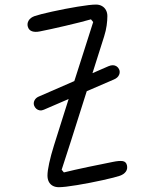

<svg xmlns="http://www.w3.org/2000/svg" viewBox="-20 -798 660 819"><path d="M126 -346.5Q121.5 -358 126.8 -369Q132 -380 144 -385.5L442.5 -515.5Q453 -520 461.8 -519.8Q470.5 -519.5 477 -515.2Q483.5 -511 487.5 -503.5Q493.5 -491.5 488 -478.8Q482.5 -466 466 -459L167 -330Q158 -326 149.8 -327.2Q141.5 -328.5 135.5 -333.5Q129.5 -338.5 126 -346.5ZM182.5 -49.5Q182.5 -68.5 189.8 -102Q197 -135.5 210.5 -178.5Q239.5 -271 253.8 -315.8Q268 -360.5 296.5 -450.5Q324 -536.5 337.5 -578.5Q351 -620.5 377.5 -704L368 -715.5Q328 -704 259.5 -688Q191 -672 150 -664Q130.5 -660 117 -664.5Q103.5 -669 99 -683Q94.5 -697 102 -710Q109.5 -723 128 -729.5Q148 -736.5 202.2 -748.5Q256.5 -760.5 311 -769.5Q365.5 -778.5 389.5 -778.5Q404 -778.5 415 -772.2Q426 -766 432 -754.8Q438 -743.5 438 -729.5Q438 -711.5 435 -689.5Q432 -667.5 424 -642Q393.5 -546 378.8 -499.5Q364 -453 334.5 -360Q306.5 -271 282.5 -196Q258.5 -121 243 -74L252.5 -62.5Q292.5 -72.5 357.5 -86.2Q422.5 -100 462 -107.5Q488.5 -113 503.2 -110.8Q518 -108.5 521.5 -93Q525 -77.5 516.8 -66Q508.5 -54.5 492 -48.5Q472 -41.5 417.8 -29.5Q363.5 -17.5 309.2 -8.5Q255 0.5 231 0.5Q216 0.5 205 -5.5Q194 -11.5 188.2 -22.8Q182.5 -34 182.5 -49.5Z"/></svg>

Font: Monaspace Radon Var
Style: Regular
Weight: 400
Designer: Riley Cran and the Lettermatic Team
Version: Version 1.000 (Monaspace Radon Var)